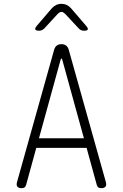

<svg xmlns="http://www.w3.org/2000/svg" viewBox="-20 -970 640 1000"><path d="M183 -250H417L304 -660Q303 -665 300.5 -665Q298 -665 296 -660ZM484 -7 431 -200H169L116 -7Q114 1 108.5 5.5Q103 10 92 10Q77 10 70.5 2Q64 -6 69 -23L262 -711Q266 -725 275.5 -732.5Q285 -740 300 -740Q315 -740 324.5 -732.5Q334 -725 338 -711L531 -23Q536 -6 529.5 2Q523 10 508 10Q497 10 491.5 5.5Q486 1 484 -7ZM184 -810Q167 -810 164 -816.5Q161 -823 172 -836L250 -927Q260 -938 272.5 -944Q285 -950 300 -950Q315 -950 327.5 -944Q340 -938 350 -927L429 -835Q440 -822 437 -816Q434 -810 417 -810Q409 -810 402 -813Q395 -816 390 -822L320 -897Q309 -908 300 -908Q291 -908 280 -897L212 -823Q206 -817 199 -813.5Q192 -810 184 -810Z"/></svg>

Font: Maple Mono Thin
Style: Regular
Weight: 250
Monospace: yes
Designer: subframe7536
Version: Version 7.000